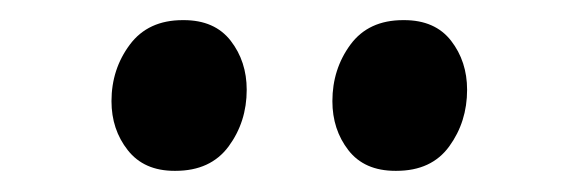

<svg xmlns="http://www.w3.org/2000/svg" viewBox="-20 -806 560 186"><path d="M149 -640.5Q119.5 -640.5 103.8 -660.5Q88 -680.5 88 -708Q88 -739 105.8 -762.8Q123.5 -786.5 157 -786.5H158Q188 -786.5 203.5 -766.5Q219 -746.5 219 -719Q219 -688 201.5 -664.2Q184 -640.5 150 -640.5ZM363 -640.5Q333 -640.5 317.5 -660.5Q302 -680.5 302 -708Q302 -739 319.5 -762.8Q337 -786.5 370.5 -786.5H371.5Q401.5 -786.5 417 -766.5Q432.5 -746.5 432.5 -719Q432.5 -688 415.2 -664.2Q398 -640.5 364 -640.5Z"/></svg>

Font: Merriweather 36pt SemiBold
Style: Regular
Weight: 600
Version: Version 2.100